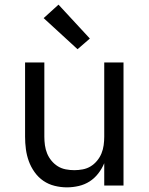

<svg xmlns="http://www.w3.org/2000/svg" viewBox="-20 -799 640 827"><path d="M268 8Q242 8 215.5 1.5Q189 -5 167 -20Q145 -35 129 -57.5Q113 -80 104 -105Q95 -130 91.5 -156.5Q88 -183 88 -210V-530H171V-210Q171 -192 173.5 -173.5Q176 -155 183 -138Q190 -121 202 -106.5Q214 -92 229.5 -82.5Q245 -73 263.5 -69.5Q282 -66 300 -66Q318 -66 336.5 -69.5Q355 -73 370.5 -82.5Q386 -92 398 -106.5Q410 -121 417 -138Q424 -155 426.5 -173.5Q429 -192 429 -210V-530H512V0H429V-96Q419 -72 403 -51.5Q387 -31 366 -17.5Q345 -4 319.5 2Q294 8 268 8ZM314 -587 168 -721 232 -779 367 -633Z"/></svg>

Font: Iosevka Mono
Style: Regular
Weight: 400
Designer: Belleve Invis
Foundry: Belleve Invis
Version: Version 11.1.1